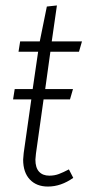

<svg xmlns="http://www.w3.org/2000/svg" viewBox="-20 -674 321 705"><path d="M165 -484 146 -347H248L237 -309H140L112 -110Q110 -94 110 -88Q110 -58 123.5 -43.5Q137 -29 161 -29Q180 -29 196 -35Q212 -41 233 -52L249 -21Q204 11 156 11Q114 11 89.5 -15Q65 -41 65 -88Q65 -94 67 -112L95 -309H28L34 -347H100L120 -484H48L54 -522H126L152 -650L189 -654L170 -522H281L270 -484Z"/></svg>

Font: Fira Sans Extra Condensed ExtraLight
Style: Italic
Weight: 275
Width: 3
Italic angle: -8°
Designer: Carrois Corporate & Edenspiekermann AG
Foundry: Carrois Corporate GbR & Edenspiekermann AG
Version: Version 4.203